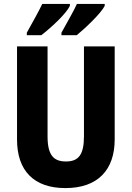

<svg xmlns="http://www.w3.org/2000/svg" viewBox="-20 -951 672 981"><path d="M515 -921V-931H373C359 -899 326 -842 294 -784V-771H372C418 -809 496 -883 515 -921ZM337 -921V-931H196C181 -899 150 -843 117 -784V-771H191C244 -812 318 -881 337 -921ZM566 -239V-714H409V-255C409 -160 381 -126 317 -126C255 -126 223 -157 223 -254V-714H67V-238C67 -78 154 10 314 10C480 10 566 -83 566 -239Z"/></svg>

Font: Noto Sans Gujarati Condensed ExtraBold
Style: Regular
Weight: 800
Width: 3
Designer: Jelle Bosma - Monotype Design Team, Universal Thirst
Foundry: Monotype Imaging Inc.
Version: Version 2.106